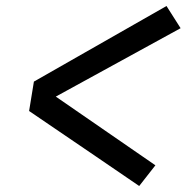

<svg xmlns="http://www.w3.org/2000/svg" viewBox="-20 -661 640 640"><path d="M444 -41 299 -140 77 -291 93 -389 535 -641 582 -567 166 -339 498 -110Z"/></svg>

Font: Iosevka Custom Medium Oblique
Style: Regular
Weight: 500
Italic angle: -9°
Designer: Belleve Invis
Foundry: Belleve Invis
Version: Version 27.0.1